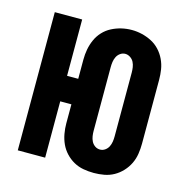

<svg xmlns="http://www.w3.org/2000/svg" viewBox="-86 -610 671 698"><g transform="rotate(15 250.0 -261.0)"><path d="M327 8Q307 8 287.5 4.5Q268 1 251 -8.5Q234 -18 220.5 -32.5Q207 -47 199 -64.5Q191 -82 187.5 -101.5Q184 -121 184 -140V-212H142V0H39V-520H142V-308H184V-380Q184 -400 187.5 -419Q191 -438 199 -456Q207 -474 220.5 -488.5Q234 -503 251.5 -512Q269 -521 288 -525.5Q307 -530 327 -530Q346 -530 365 -525.5Q384 -521 401.5 -512Q419 -503 432.5 -488.5Q446 -474 454.5 -456Q463 -438 466 -419Q469 -400 469 -380V-140Q469 -121 466 -101.5Q463 -82 454.5 -64.5Q446 -47 432.5 -32.5Q419 -18 402 -8.5Q385 1 365.5 4.5Q346 8 327 8ZM327 -80Q337 -80 345.5 -86Q354 -92 358.5 -101Q363 -110 364.5 -120Q366 -130 366 -140V-380Q366 -390 364.5 -400Q363 -410 358.5 -419Q354 -428 345 -434Q336 -440 326 -440Q316 -440 307.5 -434Q299 -428 294.5 -419Q290 -410 288.5 -400Q287 -390 287 -380V-140Q287 -130 288.5 -120Q290 -110 294.5 -101Q299 -92 307.5 -86Q316 -80 327 -80Z"/></g></svg>

Font: Zed Mono
Style: Bold
Weight: 700
Monospace: yes
Designer: Belleve Invis
Foundry: Belleve Invis
Version: Version 1.0.0; ttfautohint (v1.8.4)